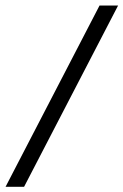

<svg xmlns="http://www.w3.org/2000/svg" viewBox="-81 -679 455 708"><path d="M7.8 9.8H-60.5L286.1 -658.7H354.5Z"/></svg>

Font: Liberation Serif
Style: Bold Italic
Weight: 700
Italic angle: -16.333°
Designer: Steve Matteson
Foundry: Ascender Corporation
Version: Version 2.1.5